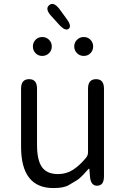

<svg xmlns="http://www.w3.org/2000/svg" viewBox="-20 -942 642 975"><path d="M251 13Q87 13 87 -197V-492Q87 -540 128 -540Q168 -540 168 -492V-207Q168 -129 193 -93.5Q218 -58 275 -58Q317 -58 351 -80Q385 -102 417 -141Q427 -153 427 -169V-492Q427 -540 468 -540Q508 -540 508 -492V-47Q508 0 475 1Q441 3 437 -45L434 -80Q434 -86 432.5 -86Q431 -86 422 -76Q389 -38 371 -27Q350 -14 329 -2Q304 13 251 13ZM194.5 -658Q174 -658 160.5 -672Q147 -686 147 -706Q147 -726 160.5 -740Q174 -754 194.5 -754Q215 -754 229 -740Q243 -726 243 -706Q243 -686 229 -672Q215 -658 194.5 -658ZM405.5 -658Q385 -658 371 -672Q357 -686 357 -706Q357 -726 371 -740Q385 -754 405.5 -754Q426 -754 439.5 -740Q453 -726 453 -706Q453 -686 439.5 -672Q426 -658 405.5 -658ZM329 -796Q312 -782 280 -817L240 -861Q207 -897 230 -916Q252 -935 282 -896L317 -848Q346 -810 329 -796Z"/></svg>

Font: Resource Han Rounded KR Normal
Style: Regular
Weight: 350
Designer: Cyano Hao (round all glyphs); Ryoko NISHIZUKA 西塚涼子 (kana, bopomofo & ideographs); Paul D. Hunt (Latin, Greek & Cyrillic)
Foundry: Cyano Hao
Version: 0.990